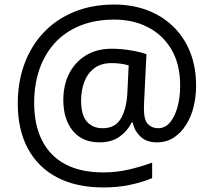

<svg xmlns="http://www.w3.org/2000/svg" viewBox="-20 -734 939 843"><path d="M841 -357Q841 -311 830.5 -267Q820 -223 798 -187.5Q776 -152 744 -130.5Q712 -109 668 -109Q622 -109 595.5 -135.5Q569 -162 563 -196H558Q540 -159 505 -134Q470 -109 417 -109Q341 -109 299.5 -160Q258 -211 258 -295Q258 -361 284 -411.5Q310 -462 357.5 -491Q405 -520 470 -520Q514 -520 556.5 -512.5Q599 -505 623 -496L613 -293Q612 -275 612 -267.5Q612 -260 612 -257Q612 -205 630.5 -188Q649 -171 674 -171Q705 -171 726.5 -196.5Q748 -222 759.5 -264.5Q771 -307 771 -358Q771 -451 733.5 -515.5Q696 -580 630.5 -614Q565 -648 482 -648Q397 -648 331 -621Q265 -594 220.5 -545Q176 -496 153 -429.5Q130 -363 130 -283Q130 -185 165 -116.5Q200 -48 267.5 -12.5Q335 23 433 23Q494 23 549.5 9.5Q605 -4 648 -20V48Q605 66 551.5 77.5Q498 89 433 89Q315 89 231 45Q147 1 102.5 -81.5Q58 -164 58 -280Q58 -373 87 -452.5Q116 -532 171 -590.5Q226 -649 304.5 -681.5Q383 -714 482 -714Q560 -714 625.5 -689.5Q691 -665 739.5 -618.5Q788 -572 814.5 -506Q841 -440 841 -357ZM336 -293Q336 -229 361.5 -200Q387 -171 430 -171Q486 -171 510.5 -213Q535 -255 539 -322L545 -447Q532 -451 512 -454Q492 -457 471 -457Q422 -457 392 -433Q362 -409 349 -371.5Q336 -334 336 -293Z"/></svg>

Font: Noto Sans Hebrew
Style: Regular
Weight: 400
Designer: Monotype Design Team
Foundry: Monotype Imaging Inc.
Version: Version 2.003